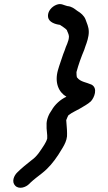

<svg xmlns="http://www.w3.org/2000/svg" viewBox="-20 -764 519 919"><path d="M297 -189C299 -193 306 -214 310 -214C325 -226 345 -234 362 -244C380 -255 400 -265 415 -279C431 -296 450 -342 418 -359C394 -370 365 -372 350 -392C346 -392 346 -416 346 -419C356 -456 369 -492 383 -525L389 -543C396 -561 405 -588 405 -611C405 -637 395 -653 389 -672C382 -689 367 -702 350 -712C335 -723 324 -733 302 -735C284 -739 273 -750 250 -741C229 -733 206 -710 210 -682C214 -658 243 -648 267 -645C275 -639 293 -629 300 -620C303 -610 309 -602 310 -590C310 -565 295 -544 290 -524C279 -498 273 -474 263 -447L257 -427C241 -369 260 -323 298 -301C269 -288 242 -263 227 -236C215 -220 201 -191 203 -164V-150C204 -139 205 -128 206 -116V-101C203 -90 198 -81 192 -71C175 -45 158 -16 132 2C108 21 84 40 63 61C47 76 34 106 53 125C72 144 104 132 119 117L126 110C142 95 162 80 180 66C212 41 236 12 259 -23C275 -51 304 -85 301 -126C301 -148 298 -168 297 -189Z"/></svg>

Font: Dictator
Style: Ita
Weight: 500
Version: Version MIL.1277